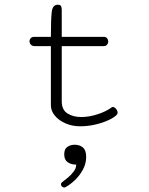

<svg xmlns="http://www.w3.org/2000/svg" viewBox="-20 -537 645 829"><path d="M256.8 272.5Q252 272.5 247.6 268.3Q243.2 264.2 243.2 259.3Q243.2 253.4 249 249Q259.8 241.2 273.7 229.5Q287.6 217.8 298.3 203.4Q309.1 189 309.1 173.8Q287.6 173.8 272.5 163.6Q257.3 153.3 257.3 129.4Q257.3 106 271.2 96.9Q285.2 87.9 302.2 87.9Q324.2 87.9 338.1 99.9Q352.1 111.8 352.1 141.1Q352.1 169.4 337.9 195.6Q323.7 221.7 302.7 241.5Q281.7 261.2 261.7 271.5Q260.3 272.5 256.8 272.5ZM325.7 8.3Q292 8.3 263.2 -4.2Q234.4 -16.6 217 -37.4Q199.7 -58.1 199.7 -82.5V-337.9H129.9Q118.7 -337.9 113 -344.5Q107.4 -351.1 107.4 -358.9Q107.4 -366.2 112.5 -372.1Q117.7 -377.9 127.9 -377.9H199.7Q199.7 -456.5 203.6 -486.6Q207.5 -516.6 229 -516.6Q241.2 -516.6 243.9 -510Q246.6 -503.4 246.6 -494.6V-377.9H428.2Q438 -377.9 442.6 -371.6Q447.3 -365.2 447.3 -357.9Q447.3 -350.1 442.4 -344Q437.5 -337.9 427.7 -337.9H246.6V-99.6Q246.6 -62.5 271.5 -47.1Q296.4 -31.7 330.6 -31.7Q365.2 -31.7 402.3 -43.9Q439.5 -56.2 461.9 -73.2Q463.9 -75.2 467.3 -75.2Q474.1 -75.2 481 -66.9Q487.8 -58.6 487.8 -50.3Q487.8 -46.4 485.4 -43Q475.6 -31.2 450.7 -19.3Q425.8 -7.3 392.8 0.5Q359.9 8.3 325.7 8.3Z"/></svg>

Font: Cutive Mono
Style: Regular
Weight: 400
Designer: Vernon Adams
Foundry: Vernon Adams
Version: Version 1.110; ttfautohint (v1.8.4.7-5d5b)